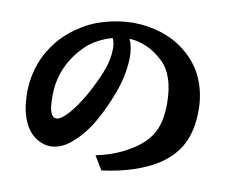

<svg xmlns="http://www.w3.org/2000/svg" viewBox="-81 -848 1143 960"><g transform="rotate(10 490.0 -367.5)"><path d="M522.9 -745.1Q595.2 -745.1 663.8 -723.1Q732.4 -701.2 785.2 -659.2Q853.5 -604.5 885.7 -531Q918 -457.5 918 -370.1Q918 -269.5 882.8 -199.7Q847.7 -129.9 772 -81.1Q720.2 -48.3 649.4 -24.9Q578.6 -1.5 491.2 9.8L449.2 -60.1Q524.9 -75.2 584.7 -105.5Q644.5 -135.7 682.1 -170.9Q709.5 -197.3 725.8 -227.1Q742.2 -256.8 749.5 -293.7Q756.8 -330.6 756.8 -377Q756.8 -448.2 739.5 -500.5Q722.2 -552.7 689 -584Q647.5 -624 602.1 -643.1Q556.6 -662.1 515.6 -663.1Q525.4 -642.1 529.8 -617.7Q534.2 -593.3 533.2 -564.9Q531.7 -520 522.9 -477.5Q514.2 -435.1 498 -390.9Q481.9 -346.7 458 -295.9Q428.7 -233.9 395.8 -187.3Q362.8 -140.6 317.9 -104Q270 -64.9 216.8 -64.9Q199.7 -64.9 181.9 -70.8Q164.1 -76.7 148.9 -85.9Q119.1 -105 100.8 -133.8Q82.5 -162.6 73 -195.3Q63.5 -228 60.5 -260.7Q57.6 -293.5 58.1 -320.8Q60.1 -393.6 84.5 -459.5Q108.9 -525.4 155 -580.8Q201.2 -636.2 268.1 -676.8Q306.6 -700.7 350.3 -715.6Q394 -730.5 438.2 -737.8Q482.4 -745.1 522.9 -745.1ZM195.8 -231Q202.1 -217.3 208.7 -212.2Q215.3 -207 223.1 -207Q230.5 -207 240.2 -211.2Q250 -215.3 265.1 -229Q282.7 -244.6 302.2 -270Q321.8 -295.4 341.6 -327.1Q361.3 -358.9 377.9 -392.1Q402.3 -439.9 416.5 -476.1Q430.7 -512.2 436.8 -542Q442.9 -571.8 442.9 -600.1Q442.9 -612.8 440.4 -626.5Q438 -640.1 432.6 -651.9Q397 -642.6 363.5 -625.2Q330.1 -607.9 305.2 -585Q273.9 -556.6 246.6 -516.6Q219.2 -476.6 202.6 -426.3Q186 -376 186 -316.9Q186 -285.6 188 -265.1Q189.9 -244.6 195.8 -231Z"/></g></svg>

Font: BIZ UDPMincho
Style: Bold
Weight: 700
Designer: TypeBank Co., Ltd.
Foundry: Morisawa Inc.
Version: Version 1.06